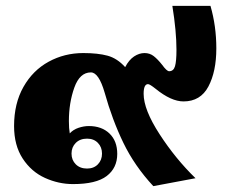

<svg xmlns="http://www.w3.org/2000/svg" viewBox="-20 -618 789 655"><path d="M337 -302Q317 -371 290 -371Q252 -371 233.5 -319Q215 -267 215 -205Q215 -180 218 -163Q230 -176 248 -182Q266 -188 283 -188Q327 -188 353.5 -162.5Q380 -137 380 -93Q380 -45 344 -17.5Q308 10 229 10Q180 10 133.5 -11Q87 -32 57.5 -77Q28 -122 28 -188Q28 -265 60 -321.5Q92 -378 146 -407.5Q200 -437 264 -437Q314 -437 347 -428Q380 -419 407 -389Q420 -414 437.5 -425.5Q455 -437 473 -437Q491 -437 504.5 -426.5Q518 -416 533 -397Q549 -375 557 -375Q572 -375 577 -392Q582 -409 582 -448Q582 -511 568 -598H698Q718 -529 718 -453Q718 -374 691 -323Q664 -272 606 -272Q564 -272 511 -315Q491 -331 485 -331Q470 -331 470 -298Q470 -244 524.5 -160Q579 -76 647 -10L503 17Q439 -52 401 -130.5Q363 -209 337 -302ZM328 -94Q328 -116 314 -130.5Q300 -145 277 -145Q253 -145 238.5 -130.5Q224 -116 224 -94Q224 -72 238.5 -57.5Q253 -43 277 -43Q300 -43 314 -57.5Q328 -72 328 -94Z"/></svg>

Font: Taviraj Black
Style: Regular
Weight: 900
Designer: Katatrad Team
Foundry: CadsonDemak
Version: Version 1.001